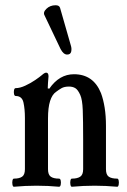

<svg xmlns="http://www.w3.org/2000/svg" viewBox="-20 -708 483 732"><path d="M33 4Q29 4 27.5 -4Q26 -12 27.5 -19.5Q29 -27 33 -27Q54 -27 64.5 -34.5Q75 -42 75 -63V-258Q75 -292 69.5 -317Q64 -342 40 -342Q35 -342 33.5 -349.5Q32 -357 33.5 -364.5Q35 -372 40 -372Q56 -372 76.5 -381.5Q97 -391 114.5 -403Q132 -415 140 -422Q150 -431 156 -431Q165 -431 165 -417Q164 -409 163 -392.5Q162 -376 162 -371L168 -370Q206 -425 262 -425Q336 -425 365 -353Q374 -329 379 -297.5Q384 -266 384 -228V-63Q384 -42 394.5 -34.5Q405 -27 427 -27Q431 -27 432.5 -19.5Q434 -12 432.5 -4Q431 4 427 4Q405 2 383.5 1Q362 0 341 0Q319 0 297.5 1Q276 2 254 4Q250 4 248.5 -4Q247 -12 248.5 -19.5Q250 -27 254 -27Q275 -27 286 -34.5Q297 -42 297 -63V-176Q297 -249 295.5 -288.5Q294 -328 286 -346Q277 -366 267 -372Q257 -378 243 -378Q225 -378 214 -371.5Q203 -365 194 -358Q179 -348 171 -323Q163 -298 163 -256V-63Q163 -42 173.5 -34.5Q184 -27 205 -27Q210 -27 211.5 -19.5Q213 -12 211.5 -4Q210 4 205 4Q184 2 163 1Q142 0 119 0Q97 0 76 1Q55 2 33 4ZM236 -500Q222 -500 211 -521L150 -649Q143 -661 157 -674.5Q171 -688 192 -688Q206 -688 209 -678L250 -535Q254 -523 251.5 -511.5Q249 -500 236 -500Z"/></svg>

Font: Junicode Two Beta Condensed Medium
Style: Regular
Weight: 500
Width: 3
Designer: Peter S. Baker
Foundry: Briery Creek Software
Version: Version 1.053; ttfautohint (v1.8.4)